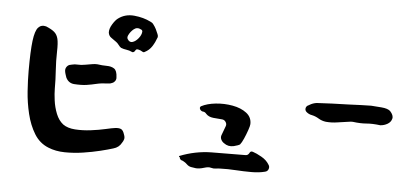

<svg xmlns="http://www.w3.org/2000/svg" viewBox="-44 -660 1642 750"><g transform="rotate(5 777.5 -285.5)"><path d="M553 -496Q546 -476 535.5 -459.5Q525 -443 507 -434Q503 -431 497 -435Q491 -439 483 -441Q476 -443 473 -440Q470 -437 468 -433Q462 -427 457 -430Q447 -435 435.5 -436.5Q424 -438 414 -442Q409 -445 403.5 -452.5Q398 -460 392 -464Q383 -471 373 -477.5Q363 -484 361 -497Q360 -512 371 -530Q382 -548 392 -555Q419 -575 455 -571.5Q491 -568 519 -554Q522 -553 525.5 -550.5Q529 -548 531 -545Q538 -536 542.5 -527Q547 -518 551 -508Q554 -501 553 -496ZM491 -512Q491 -518 486 -520Q470 -529 457 -518.5Q444 -508 437 -493Q433 -484 437 -478Q445 -465 457 -469Q469 -473 479.5 -486Q490 -499 491 -512ZM455 -105Q459 -95 457 -87.5Q455 -80 450 -73Q440 -54 418 -48Q399 -42 368.5 -34.5Q338 -27 302 -21.5Q266 -16 230 -16.5Q194 -17 165 -29Q130 -43 109.5 -76.5Q89 -110 78.5 -153.5Q68 -197 65 -241Q62 -285 62 -321Q62 -399 67 -439Q72 -479 84 -492Q96 -505 115 -500Q137 -491 148 -481.5Q159 -472 163 -455.5Q167 -439 166 -406Q165 -368 167.5 -332.5Q170 -297 170 -259Q170 -242 173.5 -215Q177 -188 187 -163Q197 -138 215 -124Q233 -111 262.5 -109Q292 -107 324 -111Q356 -115 382 -121Q408 -127 418 -128Q433 -130 441.5 -126Q450 -122 455 -105ZM406 -326Q408 -313 395 -304Q385 -299 377 -299Q349 -298 330.5 -293.5Q312 -289 292.5 -286Q273 -283 243 -285Q221 -287 211 -308Q209 -314 207 -320Q205 -326 204 -333Q203 -343 209 -350.5Q215 -358 224 -359Q225 -359 226 -359.5Q227 -360 228 -360Q240 -363 250 -362Q264 -361 279.5 -364Q295 -367 309 -369Q313 -370 318 -370Q323 -370 327 -370Q347 -367 364.5 -367Q382 -367 393.5 -359.5Q405 -352 406 -326Z M943 -189Q943 -183 937 -165.5Q931 -148 923.5 -131Q916 -114 910 -107Q908 -105 901 -102.5Q894 -100 886 -98Q864 -93 847 -106Q839 -111 835 -120Q831 -129 835 -138Q838 -147 841.5 -155.5Q845 -164 848 -173Q851 -181 846 -189Q841 -197 832 -198Q815 -199 796.5 -201Q778 -203 768 -214Q762 -222 753 -222Q745 -224 742 -231Q739 -238 745 -242Q768 -254 801.5 -257.5Q835 -261 868 -255Q901 -249 922.5 -232.5Q944 -216 943 -189ZM1027 -38Q1033 -30 1029.5 -20.5Q1026 -11 1016 -9Q993 -3 963 -3Q933 -3 901.5 -5Q870 -7 844 -6Q832 -6 823.5 -4.5Q815 -3 804 -6Q795 -9 777.5 -3.5Q760 2 746 1Q736 0 726.5 -2Q717 -4 710 -11Q703 -18 695 -22Q691 -24 691 -24Q684 -25 681 -31Q680 -32 680 -35Q680 -37 678 -37Q677 -37 676.5 -38.5Q676 -40 677 -41Q738 -65 800 -66Q862 -67 935 -67Q944 -67 949 -76Q953 -86 963 -82Q976 -78 996.5 -66.5Q1017 -55 1027 -38Z M1482 -288Q1497 -272 1493.5 -258.5Q1490 -245 1477 -237.5Q1464 -230 1449 -229Q1418 -233 1394.5 -231Q1371 -229 1341 -233Q1337 -233 1333.5 -233Q1330 -233 1326 -232Q1302 -229 1280.5 -225.5Q1259 -222 1236 -224Q1220 -226 1207 -234Q1194 -242 1180 -245Q1167 -247 1157 -256Q1151 -262 1152.5 -270Q1154 -278 1162 -282Q1164 -282 1166 -284Q1179 -292 1194 -294Q1223 -296 1254.5 -297Q1286 -298 1318 -299Q1342 -300 1366 -301Q1390 -302 1407 -302Q1423 -301 1447.5 -299Q1472 -297 1482 -288Z"/></g></svg>

Font: Slackside One
Style: Regular
Weight: 400
Version: Version 1.000